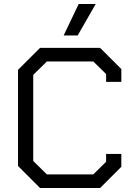

<svg xmlns="http://www.w3.org/2000/svg" viewBox="-20 -939 671 959"><path d="M70 -110V-590L180 -700H480L586 -594V-530H510V-569L446 -632H214L146 -565V-135L214 -68H446L510 -131V-170H586V-106L480 0H180ZM373 -919H458L368 -762H298Z"/></svg>

Font: Chakra Petch
Style: Regular
Weight: 400
Designer: Katatrad Aksorn Co.,Ltd.
Foundry: Cadson Demak Co.,Ltd.
Version: Version 1.000; ttfautohint (v1.6)